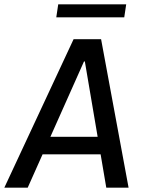

<svg xmlns="http://www.w3.org/2000/svg" viewBox="-43 -867 663 887"><path d="M-23 0 297 -686H424L551 0H448L349 -583H345L85 0ZM110 -154 122 -235H469L457 -154ZM217 -787 226 -847H540L531 -787Z"/></svg>

Font: Chivo Mono
Style: Italic
Weight: 400
Italic angle: -8.05°
Monospace: yes
Version: Version 1.008